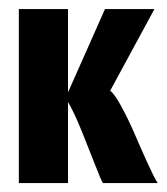

<svg xmlns="http://www.w3.org/2000/svg" viewBox="-20 -411 374 431"><path d="M211.3 0H334Q327 -10.3 312 -43.2Q297 -76 283 -108.7Q269 -141.3 253 -171Q237 -200.7 227.3 -207.3L326.7 -390.7H215.7L132.7 -203.7V-390.7H22.3V0H132.7V-182Q146 -159.7 163.5 -116.5Q181 -73.3 194.2 -39.2Q207.3 -5 211.3 0Z"/></svg>

Font: Jomhuria
Style: Regular
Weight: 400
Designer: Arabic design by Kourosh Beigpour, Latin design by Eben Sorkin, engineering by Lasse Fister and Khaled Hosney
Version: Version 1.0010